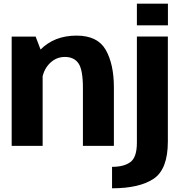

<svg xmlns="http://www.w3.org/2000/svg" viewBox="-20 -791 997 1041"><path d="M43.3 0H211.2V-492.8L173.2 -592.7H43.3ZM429.6 0H597.5V-316.3Q597.5 -442.9 553.4 -520.4Q509.3 -597.9 395.1 -597.9Q274.3 -597.9 199.2 -521.7Q124.1 -445.5 124.1 -367L205.8 -329.4Q205.8 -397.5 242.5 -439.9Q279.3 -482.3 331.7 -482.3Q381.5 -482.3 405.5 -447.5Q429.6 -412.7 429.6 -313.9ZM587.5 229.9Q735.8 229.9 813 178.2Q890.1 126.6 890.1 -24.1V-593H722.2V-17.5Q722.2 61.7 687.1 87.7Q652.1 113.6 587.5 113.6ZM722.2 -771V-653.7H890.5V-771Z"/></svg>

Font: Anybody Thin
Style: Regular
Weight: 100
Designer: Tyler Finck
Foundry: Etcetera Type Company
Version: Version 1.114;gftools[0.9.25]